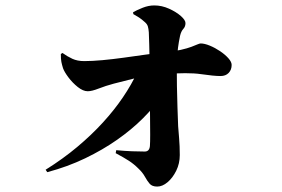

<svg xmlns="http://www.w3.org/2000/svg" viewBox="-20 -627 1040 707"><path d="M148 -2Q212 -42 264.5 -86Q317 -130 359 -176Q401 -222 432.5 -268.5Q464 -315 485 -360L576 -367V-274Q548 -233 506.5 -191.5Q465 -150 411.5 -112.5Q358 -75 293.5 -44Q229 -13 154 7ZM559 60Q540 60 531 49.5Q522 39 513.5 23.5Q505 8 489 -7Q473 -23 454.5 -35Q436 -47 406 -63L408 -74Q440 -71 466 -70Q492 -69 513 -69Q530 -69 532 -89Q533 -102 533 -130Q533 -158 532.5 -198.5Q532 -239 531.5 -289Q531 -339 531 -395Q531 -398 530.5 -418Q530 -438 529.5 -463.5Q529 -489 528 -508Q527 -521 524.5 -529.5Q522 -538 514 -545Q502 -556 492 -562.5Q482 -569 471 -575L470 -582Q484 -590 505.5 -598.5Q527 -607 548 -607Q576 -607 602.5 -595Q629 -583 646 -568Q663 -553 663 -542Q663 -529 655 -520.5Q647 -512 643 -495Q638 -471 635.5 -451.5Q633 -432 632 -418Q631 -408 631 -378.5Q631 -349 631.5 -310Q632 -271 633.5 -231.5Q635 -192 636 -162Q637 -148 639.5 -118.5Q642 -89 642 -56Q642 -25 629 1.5Q616 28 597 44Q578 60 559 60ZM303 -291Q286 -291 266.5 -306.5Q247 -322 232 -342Q217 -362 212 -376Q208 -389 206 -399Q204 -409 204 -428L210 -432Q228 -419 246.5 -410.5Q265 -402 290 -402Q320 -402 357.5 -405.5Q395 -409 435 -414.5Q475 -420 513.5 -425.5Q552 -431 585 -434Q622 -438 646 -443.5Q670 -449 684.5 -454.5Q699 -460 707 -463.5Q715 -467 719 -467Q733 -467 752.5 -459Q772 -451 790.5 -438.5Q809 -426 821 -412.5Q833 -399 833 -388Q833 -370 822 -358.5Q811 -347 792 -347Q768 -347 720 -354Q672 -361 584 -354Q523 -350 478 -339Q433 -328 399 -319Q369 -311 343.5 -301Q318 -291 303 -291Z"/></svg>

Font: Noto Serif JP Black
Style: Regular
Weight: 900
Designer: Ryoko NISHIZUKA 西塚涼子 (kana & ideographs); Frank Grießhammer (Latin, Greek & Cyrillic); Wenlong ZHANG 张文龙 (bopomofo); San
Foundry: Adobe
Version: Version 2.003-H1;hotconv 1.1.1;makeotfexe 2.6.0